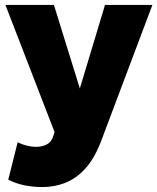

<svg xmlns="http://www.w3.org/2000/svg" viewBox="-20 -535 638 778"><path d="M152 223Q114.5 223 78.8 215.8Q43 208.5 13.5 193L51.5 41.5Q68 50 88 55Q108 60 126 60Q151 60 170 50Q189 40 196 16L201 0L2 -515H198.5L303.5 -176.5L405.5 -515H597.5L387 44Q360.5 110.5 324 149.8Q287.5 189 244 206Q200.5 223 152 223Z"/></svg>

Font: Geologica Roman ExtraBold
Style: Regular
Weight: 800
Designer: Sindre Bremnes, Frode Helland
Foundry: Monokrom Skriftforlag AS
Version: Version 1.010;gftools[0.9.28]